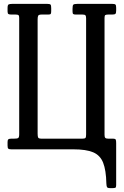

<svg xmlns="http://www.w3.org/2000/svg" viewBox="-20 -770 638 990"><path d="M174 -81Q174 -65.5 177 -60.2Q180 -55 195.5 -55H404.5Q417.5 -55 420.8 -59Q424 -63 424 -76.5V-675Q424 -686.5 420.8 -690.8Q417.5 -695 405 -695H370.5Q360.5 -695 357.2 -698Q354 -701 354 -712V-725Q354 -742 358.2 -746Q362.5 -750 379 -750H559Q571.5 -750 575.2 -746.5Q579 -743 579 -730V-716Q579 -702.5 575.2 -698.8Q571.5 -695 558.5 -695H539.5Q527.5 -695 523.2 -692.5Q519 -690 519 -678V-74.5Q519 -62.5 523.2 -58.8Q527.5 -55 538.5 -55H561.5Q574.5 -55 576.8 -50Q579 -45 579 -32V184.5Q579 195.5 575.2 197.8Q571.5 200 560 200H548Q534 200 531.5 194.2Q529 188.5 528.5 176.5Q527 107.5 511.8 69Q496.5 30.5 460.2 15.2Q424 0 359 0H39Q27 0 23 -3.2Q19 -6.5 19 -19V-38Q19 -48.5 23.2 -51.8Q27.5 -55 38.5 -55H51.5Q68 -55 73.5 -58.2Q79 -61.5 79 -78V-678Q79 -688.5 75.5 -691.8Q72 -695 60.5 -695H38.5Q28.5 -695 23.8 -697.5Q19 -700 19 -711V-728Q19 -744 24.2 -747Q29.5 -750 44 -750H224Q237.5 -750 240.8 -746Q244 -742 244 -728V-713Q244 -702.5 241.8 -698.8Q239.5 -695 229.5 -695H195Q180.5 -695 177.2 -689.5Q174 -684 174 -670Z"/></svg>

Font: Besley* Condensed
Style: Regular
Weight: 400
Width: 3
Designer: Owen Earl
Foundry: indestructible type*
Version: Version 3.000; ttfautohint (v1.8.3)